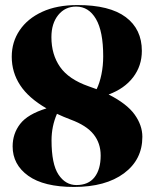

<svg xmlns="http://www.w3.org/2000/svg" viewBox="-20 -730 603 760"><path d="M273 10Q153.5 10 91.8 -34.2Q30 -78.5 30 -150.5Q30 -201 59.8 -239.5Q89.5 -278 164 -301Q93 -342 59.8 -392.8Q26.5 -443.5 26.5 -505.5Q26.5 -564 57.8 -610.2Q89 -656.5 147 -683.2Q205 -710 286.5 -710Q414 -710 477.8 -662.2Q541.5 -614.5 541.5 -528.5Q541.5 -469.5 507 -424.2Q472.5 -379 410 -356Q482 -319.5 512.8 -276.8Q543.5 -234 543.5 -188.5Q543.5 -98 470.8 -44Q398 10 273 10ZM330.5 -388.5Q347 -383 362.5 -377Q374.5 -401.5 381.5 -435.5Q388.5 -469.5 388.5 -507.5Q388.5 -606 359.8 -655Q331 -704 281.5 -704Q237.5 -704 210.5 -670.5Q183.5 -637 183.5 -583Q183.5 -514 217.8 -465Q252 -416 330.5 -388.5ZM184 -174.5Q184 -80.5 211.5 -39Q239 2.5 282.5 2.5Q330 2.5 354.2 -28.5Q378.5 -59.5 378.5 -114.5Q378.5 -163 350.5 -198.2Q322.5 -233.5 260 -256.5Q231 -267.5 205.5 -279.5Q184 -230 184 -174.5Z"/></svg>

Font: Fraunces 144pt S000
Style: Bold
Weight: 700
Version: Version 1.000; ttfautohint (v1.8.3)